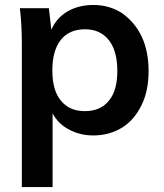

<svg xmlns="http://www.w3.org/2000/svg" viewBox="-20 -538 660 774"><path d="M356 -518Q421 -518 472 -485Q523 -449 551 -391Q579 -331 579 -252Q579 -172 551 -115Q522 -55 473 -24Q421 8 356 8Q302 8 258 -16Q215 -38 192 -81V216H68V-362Q68 -402 66 -437.5Q64 -473 60 -505H177L187 -418Q207 -465 252 -492Q298 -518 356 -518ZM322 -90Q385 -90 419 -132Q453 -173 453 -252Q453 -332 419 -376Q384 -420 323 -420Q259 -420 225 -377Q191 -334 191 -254Q191 -174 225 -133Q259 -90 322 -90Z"/></svg>

Font: PRinguin Sans
Style: Bold
Weight: 700
Designer: Vernon Adams
Foundry: Vernon Adams
Version: ""